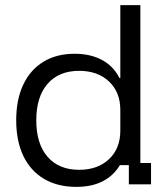

<svg xmlns="http://www.w3.org/2000/svg" viewBox="-20 -720 657 750"><path d="M278.3 10Q205 10 152.1 -21.2Q99.2 -52.5 71.2 -110.8Q43.3 -169.2 43.3 -250Q43.3 -330.8 70.8 -389.2Q98.3 -447.5 149.6 -478.8Q200.8 -510 271.7 -510Q333.3 -510 378.3 -485.8Q423.3 -461.7 446.7 -415H450V-700H528.3V-83.3H570V0H483.3V-75H448.3Q423.3 -33.3 380.8 -11.7Q338.3 10 278.3 10ZM289.2 -56.7Q361.7 -56.7 405.8 -98.3Q450 -140 450 -209.2V-290.8Q450 -360 405.8 -401.7Q361.7 -443.3 289.2 -443.3Q210 -443.3 165.8 -392.5Q121.7 -341.7 121.7 -250Q121.7 -158.3 165.8 -107.5Q210 -56.7 289.2 -56.7Z"/></svg>

Font: Funnel Display Light
Style: Regular
Weight: 300
Designer: NORD ID, Kristian Moeller
Foundry: Dicotype
Version: Version 1.000